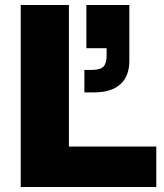

<svg xmlns="http://www.w3.org/2000/svg" viewBox="-20 -749 658 769"><path d="M63 0V-729H256V-162H606V0ZM318 -379V-469H347Q382 -469 394.5 -482.5Q407 -496 407 -525V-556H326V-729H498V-505Q498 -444 462 -411.5Q426 -379 358 -379Z"/></svg>

Font: BDO Grotesk Black
Style: Regular
Weight: 900
Designer: Deni Anggara
Foundry: Lokal Container
Version: Version 2.000